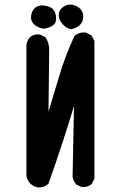

<svg xmlns="http://www.w3.org/2000/svg" viewBox="-20 -815 540 841"><path d="M144 5.4Q136.7 3.9 130.1 0.7Q123.5 -2.4 117.9 -6.6Q112.3 -10.7 108.2 -16.4Q104 -22 100.8 -28.6Q97.7 -35.2 96.2 -42.5L95.7 -43.9V-44.9V-617.2V-617.7V-618.2Q96.7 -624.5 98.4 -630.1Q100.1 -635.7 103 -640.9Q106 -646 109.9 -650.9L110.4 -651.4L110.8 -651.9Q127.4 -666.5 153.3 -664.1H155.3L156.7 -663.1L176.3 -653.3L178.7 -652.3L180.2 -649.9Q197.3 -624 195.3 -588.4L192.4 -325.7Q218.3 -410.6 237.8 -476.6Q264.2 -566.9 304.7 -654.3L305.7 -656.2L307.1 -657.7Q328.1 -676.3 356 -671.9L357.4 -671.4L358.9 -670.9L378.4 -661.1L381.3 -659.7L382.8 -656.7L392.6 -637.2L393.6 -635.3V-632.8V-35.2V-32.7L392.6 -30.8L382.8 -11.2L381.8 -9.3L380.4 -8.3Q363.8 6.3 337.9 3.9H335.9L334.5 2.9L314.9 -6.8L313 -7.8L312 -9.3Q300.3 -23.4 297.9 -42V-42.5V-43L304.2 -351.1Q278.3 -265.1 256.3 -198.2Q226.1 -105.5 192.9 -12.2L191.9 -9.8L189.9 -8.3Q171.4 8.3 145.5 5.9H145ZM289.6 -687.5Q272.5 -689.9 254.4 -709Q236.3 -729 237.3 -751.5Q238.8 -775.4 264.2 -789.1Q289.1 -802.2 318.8 -786.1Q333.5 -777.8 340.1 -763.9Q346.7 -750 343.8 -732.9Q340.8 -714.8 327.6 -703.4Q314.5 -691.9 293 -687.5H291.5ZM172.9 -689.5Q148.4 -691.9 131.3 -706.5Q112.3 -722.7 116.7 -748.5Q121.1 -773.4 138.7 -784.7Q156.7 -795.4 185.1 -788.6Q214.8 -781.7 222.2 -757.3Q225.6 -746.6 225.8 -736.8Q226.1 -727.1 223.1 -717.8Q216.3 -698.7 175.8 -689.5H174.3Z"/></svg>

Font: NaikaiFont
Style: Bold
Weight: 700
Version: Version 1.89